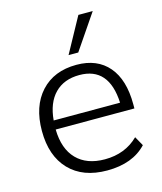

<svg xmlns="http://www.w3.org/2000/svg" viewBox="-118 -875 819 971"><g transform="rotate(-15 291.5 -390.0)"><path d="M323.2 8.8Q196.3 8.8 125.5 -64.9Q54.7 -138.7 54.7 -269.5Q54.7 -398.4 123 -473.1Q191.4 -547.9 309.6 -547.9Q418 -547.9 477.1 -478.5Q536.1 -409.2 536.1 -281.2V-258.8H124Q126 -157.2 178.7 -103Q231.4 -48.8 326.2 -48.8Q432.6 -48.8 502 -117.2L529.3 -68.4Q457 8.8 323.2 8.8ZM126 -305.7H473.6Q464.8 -494.1 310.5 -494.1Q229.5 -494.1 181.6 -445.3Q133.8 -396.5 126 -305.7ZM284.2 -605.5 384.8 -789.1H460L335 -605.5Z"/></g></svg>

Font: Min Sans Light
Style: Regular
Weight: 300
Designer: Jinseong-Kim, NotoSansCJK, Nunito
Foundry: Jinseong-Kim
Version: Version 1.400;Glyphs 3.1.2 (3151)